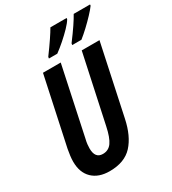

<svg xmlns="http://www.w3.org/2000/svg" viewBox="-222 -1046 1047 1171"><g transform="rotate(-30 301.5 -460.5)"><path d="M199.2 9.8Q122.1 9.8 78.1 -32.7Q34.2 -75.2 34.2 -151.9Q34.2 -169.9 36.9 -192.1Q39.6 -214.4 43.9 -236.8L146 -713.9H271L168.9 -233.9Q164.6 -216.8 162.8 -200.7Q161.1 -184.6 161.1 -171.9Q161.1 -102.1 215.8 -102.1Q255.9 -102.1 278.8 -134.3Q301.8 -166.5 316.9 -238.8L418.9 -713.9H543.9L439 -222.2Q416 -111.8 360.4 -51Q304.7 9.8 199.2 9.8ZM384.8 -771 386.7 -782.2Q423.8 -831.5 449.5 -869.6Q475.1 -907.7 487.8 -931.2H603L602.1 -922.9Q588.4 -903.8 561.8 -875.5Q535.2 -847.2 504.9 -818.8Q474.6 -790.5 449.7 -771ZM220.7 -771 222.7 -782.2Q259.8 -832.5 285.4 -870.6Q311 -908.7 323.7 -931.2H438L437 -922.9Q425.3 -902.8 398.7 -875.2Q372.1 -847.7 340.3 -819.8Q308.6 -792 279.8 -771Z"/></g></svg>

Font: Open Sans Condensed
Style: Bold Italic
Weight: 700
Width: 3
Italic angle: -12°
Designer: Monotype Design Team
Foundry: Monotype Imaging Inc.
Version: Version 3.003; ttfautohint (v1.8.4)